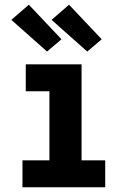

<svg xmlns="http://www.w3.org/2000/svg" viewBox="-20 -792 540 812"><path d="M75 0V-114H189V-406H89V-520H325V-114H425V0ZM349 -574 198 -708 272 -772 410 -626 375 -596ZM179 -574 28 -708 102 -772 240 -626Z"/></svg>

Font: Iosevka SS04 Heavy
Style: Regular
Weight: 900
Monospace: yes
Designer: Belleve Invis
Foundry: Belleve Invis
Version: Version 19.0.0; ttfautohint (v1.8.4)